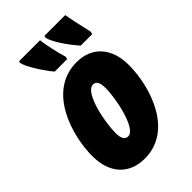

<svg xmlns="http://www.w3.org/2000/svg" viewBox="-232 -850 944 944"><g transform="rotate(-45 239.5 -378.0)"><path d="M362 -606H442L445 -620C428 -693 418 -742 414 -766H269L267 -756C273 -723 318 -655 362 -606ZM181 -606H268L271 -620C257 -665 244 -725 239 -766H93L91 -756C96 -726 145 -649 181 -606ZM193 10C386 10 462 -216 462 -372C462 -488 398 -563 290 -563C89 -563 18 -326 18 -181C18 -62 83 10 193 10ZM212 -125C189 -125 179 -145 179 -180C179 -261 214 -428 269 -428C292 -428 301 -409 301 -372C301 -292 264 -125 212 -125Z"/></g></svg>

Font: Noto Sans ExtraCondensed Black
Style: Italic
Weight: 900
Width: 2
Italic angle: -12°
Designer: Monotype Design Team
Foundry: Monotype Imaging Inc.
Version: Version 2.013